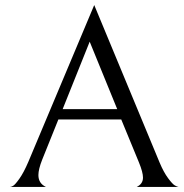

<svg xmlns="http://www.w3.org/2000/svg" viewBox="-20 -740 728 760"><path d="M460 -267H211L147 -108Q132 -70 132 -47Q132 -14 162 0H19Q24 0 32 -4.5Q40 -9 57 -33Q74 -57 92 -99L353 -720L612 -96Q628 -58 645.5 -34.5Q663 -11 672 -6Q681 -1 687 0H521Q546 -12 546 -37Q546 -58 530 -97ZM228 -308H444L335 -575Z"/></svg>

Font: Bellefair
Style: Regular
Weight: 400
Designer: Nick Shinn, Liron Lavi Turkenic
Foundry: Shinntype
Version: Version 1.003;PS 001.003;hotconv 1.0.88;makeotf.lib2.5.64775